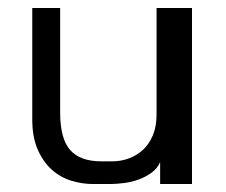

<svg xmlns="http://www.w3.org/2000/svg" viewBox="-20 -438 568 482"><path d="M61 -418H131V-156Q131 -90 156 -61.5Q181 -33 234 -33H262Q284 -33 304 -40.5Q324 -48 339.5 -62.5Q355 -77 364 -99Q373 -121 373 -150V-418H462V24H382V-31Q375 -15 360.5 -4.5Q346 6 328.5 12.5Q311 19 291.5 21.5Q272 24 255 24H214Q186 24 158.5 15.5Q131 7 109.5 -12.5Q88 -32 74.5 -63Q61 -94 61 -138Z"/></svg>

Font: BM HANNA Air
Style: Regular
Weight: 400
Designer: Woowa Brothers : Cheoljun Lim; Soyoung Lee; Taehyun Cha; Byungsun Park; Minjin Kim; Hyesun Chae; Myungsoo Han; Bongjin K
Foundry: Sandoll Communications Inc.
Version: Version 1.000;PS 1;hotconv 16.6.51;makeotf.lib2.5.65220